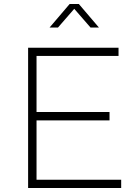

<svg xmlns="http://www.w3.org/2000/svg" viewBox="-20 -937 687 957"><path d="M473.1 -799.8H431.2L350.1 -893.1L269 -799.8H227.1L327.1 -917H373ZM570.8 -658.2H162.1V-378.9H525.9V-336.9H162.1V-41H584V0H120.1V-699.2H570.8Z"/></svg>

Font: Montserrat Ultra Light
Style: Regular
Weight: 200
Designer: Julieta Ulanovsky
Foundry: Julieta Ulanovsky
Version: Version 3.001;PS 003.001;hotconv 1.0.70;makeotf.lib2.5.58329